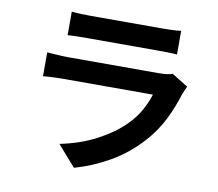

<svg xmlns="http://www.w3.org/2000/svg" viewBox="-87 -871 1174 1032"><g transform="rotate(10 500.0 -354.5)"><path d="M223 -767Q244 -764 273 -763Q302 -762 327 -762H712Q735 -762 767 -763Q799 -764 820 -767V-638Q800 -640 768.5 -640.5Q737 -641 710 -641H327Q303 -641 274 -640.5Q245 -640 223 -638ZM904 -477Q899 -467 893.5 -455Q888 -443 885 -435Q863 -362 828 -291Q793 -220 737 -158Q661 -74 568.5 -21.5Q476 31 380 58L281 -55Q394 -78 482 -125Q570 -172 627 -230Q668 -271 692.5 -316Q717 -361 730 -403H247Q229 -403 196 -402Q163 -401 131 -398V-528Q163 -526 193.5 -524Q224 -522 247 -522H742Q792 -522 815 -532Z"/></g></svg>

Font: Chiron Sans HK TT
Style: Bold
Weight: 700
Designer: Ryoko NISHIZUKA 西塚涼子 (kana, bopomofo & ideographs); Paul D. Hunt (Latin, Greek & Cyrillic); Sandoll Communications 산돌커뮤니
Foundry: Adobe
Version: Version 2.022;hotconv 1.0.109;makeotfexe 2.5.65596